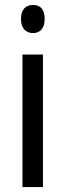

<svg xmlns="http://www.w3.org/2000/svg" viewBox="-20 -758 265 778"><path d="M114 -738C84 -738 65 -719 65 -681C65 -644 84 -624 114 -624C143 -624 161 -644 161 -681C161 -719 144 -738 114 -738ZM154 -537H71V0H154Z"/></svg>

Font: Noto Sans Gurmukhi UI Condensed
Style: Regular
Weight: 400
Width: 3
Designer: Jelle Bosma - Monotype Design Team
Foundry: Monotype Imaging Inc.
Version: Version 2.004